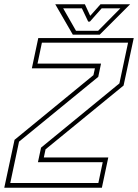

<svg xmlns="http://www.w3.org/2000/svg" viewBox="-42 -878 646 898"><path d="M6 -22H418L438.5 -119.5H135.5L150 -187.5L516.5 -488L557 -678.5H154L133.5 -580.5H430.5L417.5 -518.5L47 -215.5ZM-22 0 26 -224 395 -526.5 402 -558.5H107L137 -700H583.5L536 -478L171 -179.5L163 -141.5H464.5L434.5 0ZM298.5 -716 216.5 -858H355L380 -804L428 -858H566.5L424.5 -716ZM313.5 -734H417L521 -839H433.5L378.5 -777H370.5L341 -839H253.5Z"/></svg>

Font: Tourney Thin ExtraLight
Style: Italic
Weight: 250
Italic angle: -12°
Version: Version 1.015